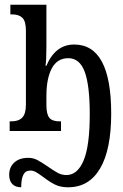

<svg xmlns="http://www.w3.org/2000/svg" viewBox="-20 -556 522 815"><path d="M19 186Q19 154 40.5 134Q62 114 100 114Q121 114 139 123.5Q157 133 183 151Q209 169 225.5 178Q242 187 262 187Q309 187 335 125Q361 63 361 -71Q361 -194 339.5 -251.5Q318 -309 270 -309Q223 -309 200 -266Q177 -223 177 -149V-110Q177 -71 189.5 -56Q202 -41 231 -41H239V0H21V-41H30Q59 -41 74.5 -57Q90 -73 90 -112V-425Q90 -466 75 -480.5Q60 -495 31 -495H24V-536H177V-361Q177 -295 173 -277H177Q215 -367 295 -367Q452 -367 452 -74Q452 79 405 159Q358 239 269 239Q237 239 214.5 228Q192 217 163 195Q144 181 132.5 174.5Q121 168 109 168Q88 168 79 186Q70 204 70 239Q46 239 32.5 225.5Q19 212 19 186Z"/></svg>

Font: Noto Serif Cond
Style: Regular
Weight: 400
Width: 3
Designer: Monotype Design Team
Foundry: Monotype Imaging Inc.
Version: Version 1.001